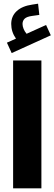

<svg xmlns="http://www.w3.org/2000/svg" viewBox="-20 -1024 296 1044"><path d="M205.1 0V-695.3H51.3V0ZM43.5 -735.4 256.3 -832 230.5 -888.2 124.5 -840.3Q113.8 -853 108.2 -867.2Q102.5 -881.3 102.5 -893.6Q102.5 -911.1 114 -922.4Q125.5 -933.6 155.3 -937.5L193.8 -942.9L187 -1003.9L155.3 -999Q100.6 -991.2 70.8 -963.6Q41 -936 41 -893.6Q41 -850.6 66.9 -814L17.6 -792Z"/></svg>

Font: Estedad-VF-FD Black
Style: Regular
Weight: 900
Designer: Amin Abedi
Version: Version 4.000